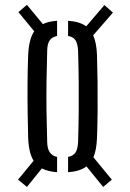

<svg xmlns="http://www.w3.org/2000/svg" viewBox="-20 -786 528 777"><path d="M89 -29.5 53 -59 116 -135.5Q96.5 -166.5 94 -227Q92.5 -277 91.8 -335.8Q91 -394.5 91.5 -453.8Q92 -513 94 -564Q97 -628.5 118.5 -659.5L54.5 -737L89 -766.5L153.5 -688.5Q176 -699.5 211 -702V-640.5Q190 -636 180.8 -622.2Q171.5 -608.5 171 -581Q169 -513 168.2 -454.2Q167.5 -395.5 168.2 -336.8Q169 -278 171 -210.5Q172 -158.5 211 -151V-89Q173 -92 149.5 -104.5ZM255.5 -89V-151Q276.5 -155 285.5 -168.8Q294.5 -182.5 296 -210.5Q298 -278 298.5 -336.8Q299 -395.5 298.5 -454.2Q298 -513 296 -581Q294.5 -609 285.5 -623Q276.5 -637 255.5 -640.5V-702Q303 -698.5 329 -679.5L402.5 -765.5L437 -735L357 -643Q370.5 -614 372.5 -564Q374 -514 374.8 -455.2Q375.5 -396.5 375 -337.5Q374.5 -278.5 372.5 -227Q370.5 -178.5 358 -149.5L432.5 -59L397.5 -29.5L330 -112.5Q303.5 -92.5 255.5 -89Z"/></svg>

Font: Big Shoulders Stencil Display Medium
Style: Regular
Weight: 500
Designer: Patric King
Foundry: XO Type Co
Version: Version 1.000